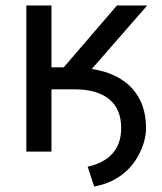

<svg xmlns="http://www.w3.org/2000/svg" viewBox="-20 -548 584 694"><path d="M312 -298.8Q407.2 -283.7 457.5 -228.5Q507.8 -173.3 507.8 -85.4Q507.8 -40 483.4 8.1Q459 56.2 417 86.4Q375 116.7 320.3 126L296.9 54.7Q418 26.9 418 -85.4Q418 -152.8 375.7 -188.5Q333.5 -224.1 252.9 -225.1H166V0H75.2V-528.3H166V-304.7H210.4L402.8 -528.3H512.2Z"/></svg>

Font: RobotoInd
Style: Regular
Weight: 400
Designer: Google
Version: Version 2.001101; 2014